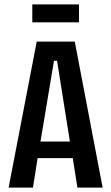

<svg xmlns="http://www.w3.org/2000/svg" viewBox="-20 -848 502 868"><path d="M19 0 146 -660H318L444 0H330L309 -133H150L129 0ZM224 -573 163 -208H296L238 -573ZM126 -747V-828H337V-747Z"/></svg>

Font: Bricolage Grotesque 10pt Condensed Medium
Style: Regular
Weight: 500
Width: 3
Designer: Mathieu Triay
Foundry: Atelier Triay
Version: Version 1.000; ttfautohint (v1.8.4.7-5d5b);gftools[0.9.32]